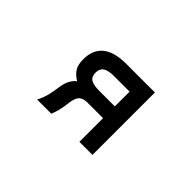

<svg xmlns="http://www.w3.org/2000/svg" viewBox="-66 -784 1131 1131"><g transform="rotate(45 500.0 -218.0)"><path d="M621 -253V-376H493Q444 -376 422 -361.5Q400 -347 400 -314Q400 -279 422 -266Q444 -253 493 -253ZM730 42H621V-155H493Q452 -155 435.5 -135.5Q419 -116 414 -69Q412 -46 405 -15.5Q398 15 387 42H269Q286 9 294.5 -24.5Q303 -58 308 -95Q313 -134 325.5 -159Q338 -184 359 -201Q328 -219 310.5 -245Q293 -271 293 -317Q293 -398 343 -438Q393 -478 490 -478H730Z"/></g></svg>

Font: NanumGothicCoding
Style: Bold
Weight: 700
Monospace: yes
Designer: Kwon Bruce; Nicolas Noh; Sung-woo Choi; Go-un Cha; Soo-hyun Park;
Foundry: NHN Corporation
Version: Version 2.000;PS 1;hotconv 1.0.49;makeotf.lib2.0.14853